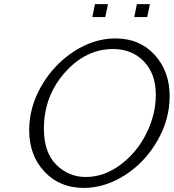

<svg xmlns="http://www.w3.org/2000/svg" viewBox="-20 -898 846 935"><path d="M122.1 -264.2Q122.1 -377 182.6 -481Q243.2 -585 340.6 -647.9Q438 -710.9 542 -710.9Q660.2 -710.9 733.2 -630.9Q806.2 -550.8 806.2 -429.2Q806.2 -315.4 745.6 -211.2Q685.1 -106.9 588.1 -44.9Q491.2 17.1 387.2 17.1Q271 17.1 196.5 -62Q122.1 -141.1 122.1 -264.2ZM193.8 -271Q193.8 -155.8 253.9 -95.9Q314 -36.1 397.9 -36.1Q486.8 -36.1 566.9 -95.9Q647 -155.8 692.9 -248.3Q738.8 -340.8 738.8 -437Q738.8 -538.1 680.9 -598.6Q623 -659.2 530.8 -659.2Q397 -659.2 295.4 -544.2Q193.8 -429.2 193.8 -271ZM429.7 -814.9 442.4 -877.9H505.9L492.7 -814.9ZM633.8 -814.9 646.5 -877.9H710L696.8 -814.9Z"/></svg>

Font: CMU Bright
Style: Oblique
Weight: 500
Italic angle: -12°
Version: Version 0.7.0